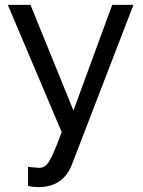

<svg xmlns="http://www.w3.org/2000/svg" viewBox="-20 -542 585 787"><path d="M95 142Q108 143 121 144.5Q134 146 141 146Q157 146 169 135Q181 124 195.5 92.5Q210 61 233 0L12 -522H105L281 -89L440 -522H527L273 137Q264 160 246.5 180.5Q229 201 202 213Q175 225 137 225Q128 225 118.5 224Q109 223 95 220Z"/></svg>

Font: YasnoRaleway Medium
Style: Regular
Weight: 500
Designer: Matt McInerney, Pablo Impallari, Rodrigo Fuenzalida
Foundry: Matt McInerney, Pablo Impallari, Rodrigo Fuenzalida
Version: Version 4.026